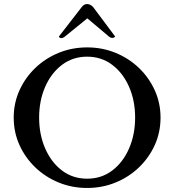

<svg xmlns="http://www.w3.org/2000/svg" viewBox="-20 -919 864 952"><path d="M412 -684Q487 -684 553 -657Q619 -630 669 -582Q719 -534 747.5 -471Q776 -408 776 -336Q776 -263 747.5 -200Q719 -137 669 -89Q619 -41 553 -14Q487 13 412 13Q337 13 271 -14Q205 -41 155 -89Q105 -137 76.5 -200Q48 -263 48 -336Q48 -408 76.5 -471Q105 -534 155 -582Q205 -630 271 -657Q337 -684 412 -684ZM412 -638Q341 -638 287.5 -597.5Q234 -557 204 -488.5Q174 -420 174 -336Q174 -252 204 -183Q234 -114 287.5 -73.5Q341 -33 412 -33Q483 -33 536.5 -73.5Q590 -114 620 -183Q650 -252 650 -336Q650 -420 620 -488.5Q590 -557 536.5 -597.5Q483 -638 412 -638ZM413 -828 302 -738Q293 -730 283 -730Q275 -730 272 -738L386 -885Q397 -899 412 -899Q427 -899 441 -885L551 -738Q551 -738 547.5 -734.5Q544 -731 537 -731Q533 -731 529 -732.5Q525 -734 520 -738Z"/></svg>

Font: Sedan
Style: Regular
Weight: 400
Designer: Sebastian Salazar
Foundry: Sebastian Salazar
Version: Version 1.100; ttfautohint (v1.8.4.7-5d5b)